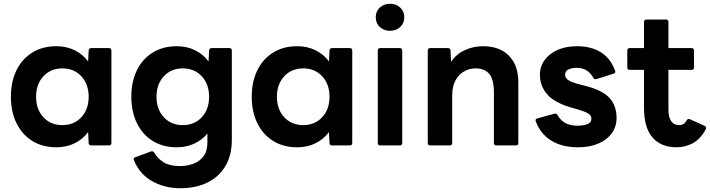

<svg xmlns="http://www.w3.org/2000/svg" viewBox="-20 -774 3780 1022"><path d="M280 10Q206 10 151.5 -24Q97 -58 67.5 -119Q38 -180 38 -259Q38 -339 67.5 -399.5Q97 -460 151.5 -494Q206 -528 280 -528Q334 -528 377.5 -506.5Q421 -485 449 -447L452 -505Q452 -518 466 -518H560Q573 -518 573 -505V-13Q573 0 560 0H466Q452 0 452 -13L449 -71Q421 -33 377.5 -11.5Q334 10 280 10ZM312 -108Q374 -108 413 -150Q452 -192 452 -259Q452 -326 413 -368Q374 -410 312 -410Q250 -410 211 -368Q172 -326 172 -259Q172 -192 211 -150Q250 -108 312 -108Z M940 228Q857 228 790 190.5Q723 153 693 79Q687 68 700 63L784 32Q794 28 801 39Q820 71 852 90.5Q884 110 936 110Q976 110 1009.5 97.5Q1043 85 1063.5 57.5Q1084 30 1084 -16V-63Q1056 -29 1014 -9.5Q972 10 921 10Q847 10 792.5 -24Q738 -58 708.5 -119Q679 -180 679 -259Q679 -339 708.5 -399.5Q738 -460 792.5 -494Q847 -528 921 -528Q975 -528 1018.5 -506.5Q1062 -485 1090 -447L1093 -505Q1093 -518 1107 -518H1201Q1214 -518 1214 -505V-29Q1214 53 1179.5 110.5Q1145 168 1083.5 198Q1022 228 940 228ZM953 -108Q1015 -108 1054 -150Q1093 -192 1093 -259Q1093 -326 1054 -368Q1015 -410 953 -410Q891 -410 852 -368Q813 -326 813 -259Q813 -192 852 -150Q891 -108 953 -108Z M1562 10Q1488 10 1433.5 -24Q1379 -58 1349.5 -119Q1320 -180 1320 -259Q1320 -339 1349.5 -399.5Q1379 -460 1433.5 -494Q1488 -528 1562 -528Q1616 -528 1659.5 -506.5Q1703 -485 1731 -447L1734 -505Q1734 -518 1748 -518H1842Q1855 -518 1855 -505V-13Q1855 0 1842 0H1748Q1734 0 1734 -13L1731 -71Q1703 -33 1659.5 -11.5Q1616 10 1562 10ZM1594 -108Q1656 -108 1695 -150Q1734 -192 1734 -259Q1734 -326 1695 -368Q1656 -410 1594 -410Q1532 -410 1493 -368Q1454 -326 1454 -259Q1454 -192 1493 -150Q1532 -108 1594 -108Z M2056 -610Q2024 -610 2002 -630Q1980 -650 1980 -682Q1980 -714 2002 -734Q2024 -754 2056 -754Q2088 -754 2110 -734Q2132 -714 2132 -682Q2132 -650 2110 -630Q2088 -610 2056 -610ZM2004 0Q1991 0 1991 -13V-505Q1991 -518 2004 -518H2108Q2121 -518 2121 -505V-13Q2121 0 2108 0Z M2270 0Q2257 0 2257 -13V-505Q2257 -518 2270 -518H2364Q2378 -518 2378 -505L2381 -446Q2410 -487 2455 -507.5Q2500 -528 2550 -528Q2640 -528 2689.5 -477Q2739 -426 2739 -337V-13Q2739 0 2726 0H2622Q2609 0 2609 -13V-284Q2609 -349 2585 -379.5Q2561 -410 2510 -410Q2479 -410 2450.5 -394Q2422 -378 2404.5 -346Q2387 -314 2387 -264V-13Q2387 0 2374 0Z M3057 10Q2972 10 2914.5 -25.5Q2857 -61 2832 -128Q2827 -141 2841 -144L2932 -169Q2943 -172 2948 -161Q2966 -130 2992.5 -117.5Q3019 -105 3052 -105Q3085 -105 3106.5 -113Q3128 -121 3128 -143Q3128 -160 3110 -170.5Q3092 -181 3051 -193L3026 -200Q2933 -226 2893.5 -271Q2854 -316 2854 -376Q2854 -420 2879 -454.5Q2904 -489 2948.5 -508.5Q2993 -528 3051 -528Q3126 -528 3178 -496Q3230 -464 3254 -398Q3259 -385 3246 -382L3155 -353Q3144 -349 3138 -360Q3125 -384 3103.5 -398.5Q3082 -413 3049 -413Q3024 -413 3006 -404.5Q2988 -396 2988 -376Q2988 -358 3006.5 -346.5Q3025 -335 3068 -324L3092 -318Q3187 -294 3224.5 -252.5Q3262 -211 3262 -146Q3262 -99 3235.5 -63.5Q3209 -28 3163 -9Q3117 10 3057 10Z M3582 10Q3498 10 3453 -42.5Q3408 -95 3408 -200V-402H3332Q3319 -402 3319 -415V-505Q3319 -518 3332 -518H3408V-657Q3408 -670 3421 -670H3525Q3538 -670 3538 -657V-518H3661Q3674 -518 3674 -505V-415Q3674 -402 3661 -402H3538V-192Q3538 -108 3596 -108Q3621 -108 3635 -133Q3642 -145 3653 -139L3731 -104Q3744 -98 3735 -83Q3707 -32 3666.5 -11Q3626 10 3582 10Z"/></svg>

Font: LINE Seed Sans App
Style: Bold
Weight: 700
Designer: LINE VX Design & Dalton Maag Ltd & Sandoll Inc
Foundry: Dalton Maag Ltd
Version: Version 1.003